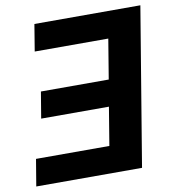

<svg xmlns="http://www.w3.org/2000/svg" viewBox="-82 -800 786 871"><g transform="rotate(-10 311.5 -364.0)"><path d="M622.6 -727.5 502 0H14.8L35.4 -123.5H373.3L402.3 -299.3H90.2L110.4 -420.7H422.8L453.1 -604.1H114.2L134.5 -727.5Z"/></g></svg>

Font: Adwaita Sans
Style: Italic
Weight: 400
Italic angle: -9.39999°
Designer: Rasmus Andersson
Foundry: rsms
Version: Version 4.001;git-9221beed3